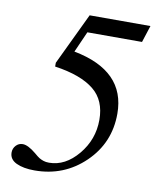

<svg xmlns="http://www.w3.org/2000/svg" viewBox="-78 -727 656 796"><g transform="rotate(10 250.0 -329.5)"><path d="M491 -666 468 -595H238L199 -507Q419 -465 419 -284Q419 -161 332 -77Q245 7 121 7Q74 7 44.5 -7Q15 -21 15 -50Q15 -67 26.5 -79.5Q38 -92 55 -92Q77 -92 111 -64Q126 -51 133.5 -46.5Q141 -42 151 -38.5Q161 -35 175 -35Q243 -35 296.5 -99Q350 -163 350 -246Q350 -328 297 -371Q242 -416 131 -432V-448L235 -666Z"/></g></svg>

Font: STIX
Style: Italic
Weight: 400
Italic angle: -16.33°
Designer: MicroPress Inc., with final additions and corrections provided by Coen Hoffman, Elsevier (retired)
Version: Version 1.1.1